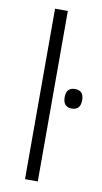

<svg xmlns="http://www.w3.org/2000/svg" viewBox="-87 -801 449 843"><g transform="rotate(10 137.5 -380.0)"><path d="M145 0H88V-760H145ZM236 -428Q275 -428 275 -385Q275 -341 236 -341Q197 -341 197 -385Q197 -428 236 -428Z"/></g></svg>

Font: RS Noto Sans Light
Style: Regular
Weight: 300
Designer: Monotype Design Team
Foundry: Monotype Imaging Inc.
Version: Version 3.10